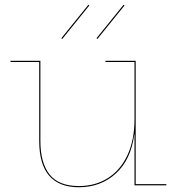

<svg xmlns="http://www.w3.org/2000/svg" viewBox="-20 -780 750 808"><path d="M680 -5V0H546V-214H545Q531 -108 467.5 -50Q404 8 312 8Q145 8 145 -187V-519H24V-524H150V-187Q150 -95 188.5 -46Q227 3 312 3Q381 3 434 -30.5Q487 -64 516.5 -127.5Q546 -191 546 -278V-519H424V-524H551V-5ZM356 -757 242 -616 238 -619 352 -760ZM504 -757 390 -616 386 -619 500 -760Z"/></svg>

Font: Hepta Slab Hairline
Style: Regular
Weight: 400
Designer: Michael LaGattuta
Foundry: Michael LaGattuta
Version: Version 1.100; ttfautohint (v1.8) -l 8 -r 50 -G 200 -x 14 -D